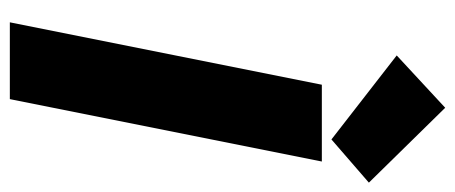

<svg xmlns="http://www.w3.org/2000/svg" viewBox="-294 -654 947 400"><g transform="rotate(90 180.0 -453.5)"><path d="M26 0 156 -650H316L186 0ZM270 -670 95 -806 204 -907 360 -748Z"/></g></svg>

Font: mr_Source Sans Pro
Style: Italic
Weight: 900
Italic angle: -11°
Designer: Paul D. Hunt
Foundry: Adobe Systems Incorporated
Version: Version 1.076;July 10, 2024;FontCreator 11.5.0.2430 64-bit